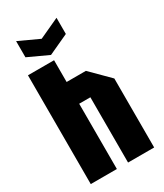

<svg xmlns="http://www.w3.org/2000/svg" viewBox="-220 -984 916 1070"><g transform="rotate(-30 238.0 -449.0)"><path d="M34 0V-700H202V-560H326L442 -444V0H274V-420H202V0ZM332 -898V-794L202 -734L72 -794V-898L202 -838Z"/></g></svg>

Font: Tektur Condensed
Style: Bold
Weight: 700
Width: 3
Designer: Adam Jagosz
Foundry: Adam Jagosz
Version: Version 1.005;gftools[0.9.30]